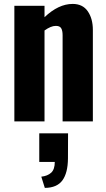

<svg xmlns="http://www.w3.org/2000/svg" viewBox="-20 -607 532 960"><path d="M204.1 332.5 186.5 276.4Q218.3 272.9 236.1 256.3Q253.9 239.7 253.9 202.6H176.3V59.6H320.3L319.8 185.1Q319.3 257.3 292.2 294.7Q265.1 332 204.1 332.5ZM51.8 0V-578.1H202.6V-521Q272.5 -587.4 343.3 -587.4Q393.6 -587.4 418.9 -550.5Q444.3 -513.7 444.3 -457.5V0H293V-430.7Q293 -454.6 285.6 -466.3Q278.3 -478 258.3 -477.5Q234.9 -477.5 202.6 -454.6V0Z"/></svg>

Font: Oswald
Style: DemiBold
Weight: 600
Designer: Vernon Adams
Foundry: Vernon Adams
Version: 3.0; ttfautohint (v0.95) -l 8 -r 50 -G 200 -x 0 -w "G" -W -c